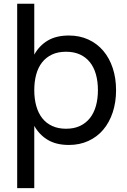

<svg xmlns="http://www.w3.org/2000/svg" viewBox="-20 -740 664 1000"><path d="M69.5 240V-720.5H158.5V-455.5Q184.5 -502.5 228.8 -528.8Q273 -555 339 -555Q395 -555 440.5 -534Q486 -513 518 -475.2Q550 -437.5 567.2 -385.2Q584.5 -333 584.5 -270.5Q584.5 -207 567 -154.5Q549.5 -102 517.5 -64.2Q485.5 -26.5 440 -5.8Q394.5 15 339 15Q273 15 228.8 -11.5Q184.5 -38 158.5 -84.5V240ZM324 -69.5Q366 -69.5 397 -84.2Q428 -99 448.8 -125.5Q469.5 -152 479.8 -189Q490 -226 490 -270.5Q490 -316 479.5 -353Q469 -390 448.2 -416Q427.5 -442 396.5 -456.2Q365.5 -470.5 324 -470.5Q281.5 -470.5 250.5 -455.8Q219.5 -441 199 -414.8Q178.5 -388.5 168.5 -351.8Q158.5 -315 158.5 -270.5Q158.5 -225 169 -187.8Q179.5 -150.5 200.2 -124.2Q221 -98 252 -83.8Q283 -69.5 324 -69.5Z"/></svg>

Font: Vela Sans Med
Style: Regular
Weight: 500
Designer: Principal design: Mikhail Sharanda - project Manrope.
Design modification: Ravid Balaliev
Foundry: Mikhail Sharanda
Version: Version 1.001